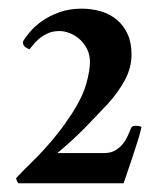

<svg xmlns="http://www.w3.org/2000/svg" viewBox="-20 -793 363 441"><path d="M304.9 -501Q302.9 -490.4 296.7 -470.6Q290.6 -450.7 283.7 -430.3Q276.9 -409.8 271.1 -393.1Q265.2 -376.3 263.9 -372H22.1Q19.5 -375.1 18.5 -378.2Q17.6 -381.3 16.9 -383.8Q35.1 -403 51 -418.5Q67 -434 81.9 -450.4Q96.9 -466.9 112.5 -486.4Q128.1 -505.9 146.3 -533.8Q169.7 -570.4 178.1 -600.5Q186.6 -630.5 186.6 -651Q186.6 -666.5 180.4 -679.5Q174.2 -692.5 164.1 -701.8Q154.1 -711.1 141.4 -716.4Q128.7 -721.7 116.4 -721.7Q100.1 -721.7 87.8 -715.5Q75.4 -709.3 67.3 -701.8Q59.2 -694.4 54.3 -687.9Q49.4 -681.4 47.5 -680.1Q45.5 -680.1 39 -684.2Q32.5 -688.2 32.5 -696.9Q37.7 -706.8 49.1 -720.1Q60.5 -733.5 77.4 -745.2Q94.3 -757 117 -765.1Q139.8 -773.1 167.7 -773.1Q191.1 -773.1 211.9 -766.9Q232.7 -760.7 248.3 -747.7Q263.9 -734.7 273 -714.9Q282.1 -695 282.1 -667.7Q282.1 -638 267.2 -609.8Q252.2 -581.6 227.5 -554.3Q202.8 -528.2 176.2 -500.6Q149.5 -473.1 111.8 -441.4H218.4Q234.7 -441.4 245.4 -447.9Q256.1 -454.5 262.9 -463.4Q269.8 -472.4 274 -482.4Q278.2 -492.3 281.5 -499.7Q282.8 -502.2 285.4 -503.1Q288 -504.1 291.2 -504.1Q295.1 -504.1 298.7 -503.7Q302.3 -503.4 304.9 -501Z"/></svg>

Font: Vermiglione
Style: Bold
Weight: 700
Version: Version 1.000